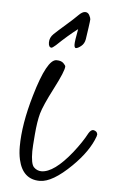

<svg xmlns="http://www.w3.org/2000/svg" viewBox="-46 -592 386 648"><g transform="rotate(5 146.5 -268.5)"><path d="M197.8 -499Q165.5 -474.6 127.9 -438.5Q116.7 -428.7 113.3 -428.7Q103.5 -429.7 103.5 -446Q103.5 -462.4 116.5 -474.9Q129.4 -487.3 155.5 -510Q181.6 -532.7 194.3 -545.7Q207 -558.6 216.6 -558.6Q226.1 -558.6 231 -549.3Q235.8 -540 235.8 -535.6Q235.8 -531.2 232.4 -507.1Q229 -482.9 226.6 -467.5Q224.1 -452.1 213.1 -443.4Q202.1 -434.6 195.3 -434.6Q190.4 -435.5 190.2 -446.3Q189.9 -457 197.8 -499ZM291.5 -143.6Q273.4 -92.8 219.7 -40Q156.2 22.5 113.3 22.5Q55.2 22.5 40.5 -43.5Q36.1 -63.5 36.1 -86.9Q36.1 -162.6 65.4 -262.2Q102.1 -388.2 134.3 -388.2Q150.4 -388.2 158 -380.6Q165.5 -373 165.5 -369.6Q165.5 -354 133.8 -292.7Q102.1 -231.4 94.5 -203.9Q86.9 -176.3 83.3 -132.1Q79.6 -87.9 79.6 -75.2Q79.6 -32.2 90.1 -21.5Q100.6 -10.7 115.7 -10.3Q158.7 -10.3 218.3 -85Q247.1 -121.6 263.2 -152.3Q270.5 -164.1 278.3 -164.1Q291.5 -162.1 293 -150.9Q293 -149.4 291.5 -143.6Z"/></g></svg>

Font: Kristi
Style: Regular
Weight: 400
Italic angle: -15°
Version: Version 1.004